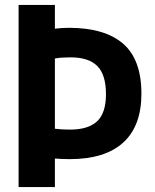

<svg xmlns="http://www.w3.org/2000/svg" viewBox="-20 -760 630 780"><path d="M55.5 0V-740H203V-643.5Q215 -645 230 -646Q245 -647 260 -647Q405 -647 479.8 -582.8Q554.5 -518.5 554.5 -379.5Q554.5 -248 480.5 -180.8Q406.5 -113.5 263.5 -113.5Q232 -113.5 203 -116V0ZM264.5 -233.5Q338.5 -233.5 374.5 -267.2Q410.5 -301 410.5 -377.5Q410.5 -456.5 375.2 -491.8Q340 -527 266.5 -527Q247.5 -527 232.5 -526Q217.5 -525 203 -522.5V-237Q230 -233.5 264.5 -233.5Z"/></svg>

Font: Encode Sans Cnd
Style: Bold
Weight: 700
Width: 3
Designer: Multiple Designers
Foundry: Impallari Type
Version: Version 3.002; ttfautohint (v1.8.3) -l 8 -r 50 -G 200 -x 14 